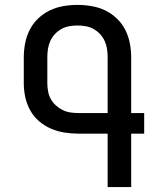

<svg xmlns="http://www.w3.org/2000/svg" viewBox="-20 -763 640 783"><path d="M419 0V-218H300Q271 -218 242.5 -222.5Q214 -227 187.5 -238.5Q161 -250 139 -269Q117 -288 103 -313.5Q89 -339 83 -367Q77 -395 77 -424V-529Q77 -558 82.5 -586.5Q88 -615 101 -641Q114 -667 135.5 -687.5Q157 -708 183 -720.5Q209 -733 238 -738Q267 -743 296 -743Q325 -743 354 -738Q383 -733 409 -720.5Q435 -708 456.5 -687.5Q478 -667 491 -641Q504 -615 509.5 -586.5Q515 -558 515 -529V-302H568V-218H515V0ZM419 -302V-529Q419 -546 416.5 -563Q414 -580 407 -595.5Q400 -611 388.5 -623.5Q377 -636 362 -644.5Q347 -653 330 -656Q313 -659 296 -659Q279 -659 262 -656Q245 -653 230 -644.5Q215 -636 203.5 -623.5Q192 -611 185 -595.5Q178 -580 175.5 -563Q173 -546 173 -529V-424Q173 -408 176 -391Q179 -374 187 -359.5Q195 -345 207.5 -333.5Q220 -322 235 -314.5Q250 -307 266.5 -304.5Q283 -302 300 -302Z"/></svg>

Font: Iosevka Medium Extended
Style: Regular
Weight: 500
Width: 7
Monospace: yes
Designer: Belleve Invis
Foundry: Belleve Invis
Version: Version 32.5.0; ttfautohint (v1.8.4)